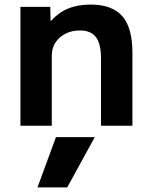

<svg xmlns="http://www.w3.org/2000/svg" viewBox="-20 -550 655 840"><path d="M274 270H144L224.7 50H394.6ZM69.4 0V-520H200L201.3 -458.7H203.3Q235.6 -495 278 -512.5Q320.3 -530 376.3 -530Q470.6 -530 515 -479.3Q559.3 -428.7 559.3 -320V0H422V-293.3Q422 -357.7 399.9 -387.2Q377.7 -416.7 329.7 -416.7Q294 -416.7 266 -402.4Q238 -388 222.3 -363.5Q206.6 -339 206.6 -306.7V0Z"/></svg>

Font: M PLUS 1 Thin
Style: Regular
Weight: 100
Designer: Coji Morishita
Foundry: UNDERFOREST DESIGN
Version: Version 1.001